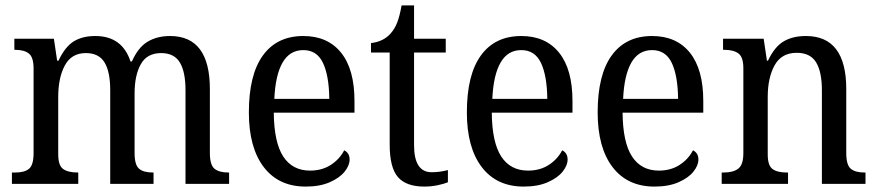

<svg xmlns="http://www.w3.org/2000/svg" viewBox="-20 -679 3241 709"><path d="M24 -42H37Q71 -42 87.5 -56Q104 -70 104 -114V-426Q104 -467 87 -481Q70 -495 36 -495H33V-536H179L191 -455H196Q220 -506 252 -526Q284 -546 332 -546Q431 -546 462 -452H467Q490 -504 525 -525Q560 -546 608 -546Q755 -546 755 -350V-114Q755 -70 772 -56Q789 -42 823 -42H826V0H665V-346Q665 -414 644 -448.5Q623 -483 575 -483Q523 -483 500 -442Q477 -401 477 -334V-114Q477 -70 493.5 -56Q510 -42 544 -42H547V0H387V-346Q387 -414 366 -448.5Q345 -483 297 -483Q244 -483 219.5 -437.5Q195 -392 195 -321V-109Q195 -68 213 -55Q231 -42 267 -42H269V0H24Z M899 -264Q899 -403 951 -474.5Q1003 -546 1100 -546Q1190 -546 1239.5 -484.5Q1289 -423 1289 -306V-263H991Q992 -153 1026 -101Q1060 -49 1125 -49Q1169 -49 1201.5 -70Q1234 -91 1251 -124Q1271 -114 1271 -90Q1271 -68 1252.5 -45Q1234 -22 1197.5 -6Q1161 10 1109 10Q1009 10 954 -62Q899 -134 899 -264ZM1196 -314Q1195 -400 1172.5 -447Q1150 -494 1100 -494Q1050 -494 1023.5 -448Q997 -402 993 -314Z M1419 -145V-485H1350V-520Q1396 -525 1423 -556Q1438 -573 1447 -596.5Q1456 -620 1463 -659H1509V-536H1626V-485H1509V-143Q1509 -43 1574 -43Q1604 -43 1634 -51V-6Q1620 0 1596 5Q1572 10 1547 10Q1480 10 1449.5 -25Q1419 -60 1419 -145Z M1704 -264Q1704 -403 1756 -474.5Q1808 -546 1905 -546Q1995 -546 2044.5 -484.5Q2094 -423 2094 -306V-263H1796Q1797 -153 1831 -101Q1865 -49 1930 -49Q1974 -49 2006.5 -70Q2039 -91 2056 -124Q2076 -114 2076 -90Q2076 -68 2057.5 -45Q2039 -22 2002.5 -6Q1966 10 1914 10Q1814 10 1759 -62Q1704 -134 1704 -264ZM2001 -314Q2000 -400 1977.5 -447Q1955 -494 1905 -494Q1855 -494 1828.5 -448Q1802 -402 1798 -314Z M2187 -264Q2187 -403 2239 -474.5Q2291 -546 2388 -546Q2478 -546 2527.5 -484.5Q2577 -423 2577 -306V-263H2279Q2280 -153 2314 -101Q2348 -49 2413 -49Q2457 -49 2489.5 -70Q2522 -91 2539 -124Q2559 -114 2559 -90Q2559 -68 2540.5 -45Q2522 -22 2485.5 -6Q2449 10 2397 10Q2297 10 2242 -62Q2187 -134 2187 -264ZM2484 -314Q2483 -400 2460.5 -447Q2438 -494 2388 -494Q2338 -494 2311.5 -448Q2285 -402 2281 -314Z M2645 -42H2653Q2688 -42 2706.5 -56.5Q2725 -71 2725 -114V-427Q2725 -468 2707 -481.5Q2689 -495 2655 -495H2650V-536H2800L2812 -455H2816Q2840 -506 2873.5 -526Q2907 -546 2956 -546Q3105 -546 3105 -350V-114Q3105 -70 3121.5 -56Q3138 -42 3172 -42H3176V0H3015V-346Q3015 -414 2993.5 -449Q2972 -484 2922 -484Q2866 -484 2840.5 -438Q2815 -392 2815 -321V-109Q2815 -68 2832.5 -55Q2850 -42 2885 -42H2890V0H2645Z"/></svg>

Font: Noto Serif Narrow
Style: Regular
Weight: 400
Width: 4
Designer: Monotype Design Team
Foundry: Monotype Imaging Inc.
Version: Version 1.001